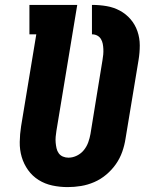

<svg xmlns="http://www.w3.org/2000/svg" viewBox="-20 -755 640 783"><path d="M256 8Q224 8 193.5 1.5Q163 -5 137.5 -21Q112 -37 94.5 -61.5Q77 -86 68.5 -115Q60 -144 60.5 -176Q61 -208 66 -240L128 -615H100V-735H295L210 -221Q208 -209 207 -197Q206 -185 207 -173.5Q208 -162 210.5 -150.5Q213 -139 219.5 -130Q226 -121 236.5 -116.5Q247 -112 259 -112Q277 -112 294 -120.5Q311 -129 322.5 -143.5Q334 -158 340 -175Q346 -192 349 -209Q361 -285 373.5 -360Q386 -435 398 -510Q400 -521 401 -532.5Q402 -544 401.5 -555Q401 -566 399 -576.5Q397 -587 391.5 -596Q386 -605 376.5 -610Q367 -615 355 -615V-735Q386 -735 415 -730Q444 -725 469 -711.5Q494 -698 512.5 -676.5Q531 -655 540.5 -627.5Q550 -600 550 -570Q550 -540 545 -510L492 -190Q488 -163 478.5 -136Q469 -109 452.5 -85.5Q436 -62 413.5 -43Q391 -24 364.5 -12.5Q338 -1 310.5 3.5Q283 8 256 8Z"/></svg>

Font: Iosevka Slab Heavy Extended
Style: Italic
Weight: 900
Width: 7
Italic angle: -9°
Monospace: yes
Designer: Belleve Invis
Foundry: Belleve Invis
Version: Version 11.1.0; ttfautohint (v1.8.3)